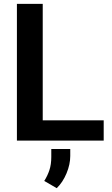

<svg xmlns="http://www.w3.org/2000/svg" viewBox="-20 -731 581 998"><path d="M519 -105.5V0H67.9V-710.9H202.1V-105.5ZM345.2 43.5V79.6Q345.2 123.5 325.7 170.2Q306.2 216.8 274.9 247.1L210 209.5Q227.1 182.6 236.8 153.3Q246.6 124 246.6 85V43.5Z"/></svg>

Font: Vazirmatn RD UI FD SemiBold
Style: Regular
Weight: 600
Designer: Saber Rastikerdar
Foundry: Saber Rastikerdar
Version: Version 33.003